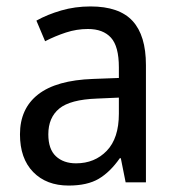

<svg xmlns="http://www.w3.org/2000/svg" viewBox="-20 -659 548 596"><path d="M261 -639Q350 -639 391.5 -594Q433 -549 433 -457V-93H370L355 -168H352Q322 -125 286.5 -104Q251 -83 193 -83Q124 -83 83 -125Q42 -167 42 -242Q42 -322 98.5 -366Q155 -410 269 -414L349 -417V-450Q349 -515 324.5 -542Q300 -569 253 -569Q218 -569 184.5 -558Q151 -547 120 -531L93 -595Q127 -614 170 -626.5Q213 -639 261 -639ZM281 -353Q198 -350 164 -322Q130 -294 130 -242Q130 -196 153.5 -174Q177 -152 216 -152Q274 -152 311.5 -191Q349 -230 349 -306V-356Z"/></svg>

Font: Noto Sans Telugu UI SemiCondensed
Style: Regular
Weight: 400
Width: 4
Designer: Jelle Bosma - Monotype Design Team
Foundry: Monotype Imaging Inc.
Version: Version 2.005; ttfautohint (v1.8.4.7-5d5b)